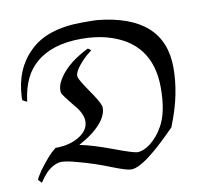

<svg xmlns="http://www.w3.org/2000/svg" viewBox="-79 -775 989 892"><g transform="rotate(-10 416.0 -329.0)"><path d="M115 -603Q197 -685 365 -685Q423 -685 434 -684Q745 -653 745 -405Q745 -281 694 -151L687 -133L657 -103Q603 -50 568 -23Q506 27 470 27Q449 27 381 0Q307 -30 227 -51Q180 -64 157 -64Q122 -64 84 -28Q67 -9 57 6L50 16L43 8L35 0Q35 -7 58 -41Q106 -106 135 -128L141 -133H154Q208 -135 248.5 -158Q289 -181 297 -215Q299 -225 299 -230Q299 -248 291 -265.5Q283 -283 275.5 -293Q268 -303 252 -322Q219 -363 212 -375Q209 -382 209 -392Q209 -408 217 -427Q252 -501 358 -556L368 -561L374 -558Q379 -554 381 -552Q383 -550 381 -549L371 -541Q349 -525 323.5 -494.5Q298 -464 298 -444Q298 -443 298.5 -441Q299 -439 299 -438Q304 -421 340 -369Q380 -312 388 -287Q389 -284 389 -277Q389 -253 371 -224Q336 -174 267 -136L252 -127Q310 -116 401 -82Q494 -47 513 -47Q540 -47 573 -71Q612 -102 635 -145Q671 -208 671 -323Q671 -541 464 -597Q411 -611 346 -611Q208 -611 132 -545Q64 -488 49 -372L48 -367L37 -372L27 -378V-393Q33 -524 115 -603Z"/></g></svg>

Font: KaTeX_Fraktur
Style: Regular
Weight: 400
Version: Version 1.1; ttfautohint (v1.3)